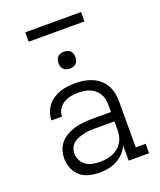

<svg xmlns="http://www.w3.org/2000/svg" viewBox="-164 -1005 927 1113"><g transform="rotate(-20 300.0 -448.0)"><path d="M256 8Q225 8 193.5 0.5Q162 -7 138 -27Q114 -47 102 -77.5Q90 -108 90 -140Q90 -166 98.5 -191.5Q107 -217 125 -236.5Q143 -256 166.5 -268.5Q190 -281 215.5 -288Q241 -295 267.5 -297.5Q294 -300 320 -300H437V-344Q437 -362 433.5 -379.5Q430 -397 421 -412Q412 -427 398 -439Q384 -451 367.5 -458Q351 -465 333.5 -467.5Q316 -470 298 -470Q275 -470 251.5 -466Q228 -462 207.5 -450Q187 -438 174 -417Q161 -396 161 -372H96Q96 -396 104 -419Q112 -442 126.5 -461Q141 -480 161.5 -493.5Q182 -507 204.5 -514.5Q227 -522 250.5 -525Q274 -528 298 -528Q324 -528 350 -524Q376 -520 400 -510Q424 -500 444.5 -483Q465 -466 478 -443.5Q491 -421 496.5 -395.5Q502 -370 502 -344V-58H563V0H437V-94Q426 -69 406.5 -48.5Q387 -28 363 -15.5Q339 -3 311.5 2.5Q284 8 256 8ZM279 -50Q299 -50 319 -53Q339 -56 357.5 -63.5Q376 -71 391.5 -83.5Q407 -96 417.5 -113Q428 -130 432.5 -149.5Q437 -169 437 -189V-242H320Q302 -242 284.5 -241Q267 -240 249.5 -236Q232 -232 215 -226Q198 -220 184 -209Q170 -198 162.5 -181Q155 -164 155 -147Q155 -124 165.5 -103.5Q176 -83 194.5 -70.5Q213 -58 235 -54Q257 -50 279 -50ZM300 -618Q289 -618 279 -621Q269 -624 261.5 -631.5Q254 -639 251 -649Q248 -659 248 -670Q248 -681 251 -691Q254 -701 261.5 -708.5Q269 -716 279 -719Q289 -722 300 -722Q311 -722 321 -719Q331 -716 338.5 -708.5Q346 -701 349 -691Q352 -681 352 -670Q352 -659 349 -649Q346 -639 338.5 -631.5Q331 -624 321 -621Q311 -618 300 -618ZM128 -846V-904H472V-846Z"/></g></svg>

Font: Iosevka Etoile Light
Style: Regular
Weight: 300
Designer: Belleve Invis
Foundry: Belleve Invis
Version: Version 25.0.1; ttfautohint (v1.8.4)